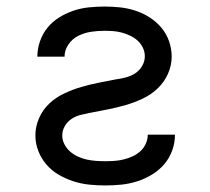

<svg xmlns="http://www.w3.org/2000/svg" viewBox="-20 -558 640 586"><path d="M301 8Q277 8 252.5 5.5Q228 3 204.5 -4.5Q181 -12 159.5 -24.5Q138 -37 122 -55.5Q106 -74 97 -97Q88 -120 88 -145Q88 -172 99.5 -198Q111 -224 131 -242.5Q151 -261 176.5 -273Q202 -285 228 -292.5Q254 -300 281 -305.5Q308 -311 335 -316Q350 -318 365 -322Q380 -326 393 -334.5Q406 -343 414 -357Q422 -371 422 -386Q422 -400 416 -412.5Q410 -425 400 -434Q390 -443 377.5 -449Q365 -455 352 -458.5Q339 -462 325.5 -463Q312 -464 299 -464Q278 -464 258 -461Q238 -458 219.5 -449Q201 -440 189 -422.5Q177 -405 177 -385H94Q94 -385 94 -385Q94 -385 94 -385Q94 -409 102 -432Q110 -455 125 -473.5Q140 -492 161 -505Q182 -518 204.5 -525.5Q227 -533 251 -535.5Q275 -538 299 -538Q323 -538 346.5 -535.5Q370 -533 393 -525.5Q416 -518 436.5 -505Q457 -492 472.5 -473.5Q488 -455 496 -432Q504 -409 504 -385Q504 -358 492.5 -332.5Q481 -307 461 -288Q441 -269 415.5 -257Q390 -245 364 -237.5Q338 -230 311 -224.5Q284 -219 257 -214Q242 -211 227 -207.5Q212 -204 199 -195.5Q186 -187 178 -173.5Q170 -160 170 -144Q170 -130 177 -117Q184 -104 194.5 -95Q205 -86 218 -80Q231 -74 245 -71Q259 -68 273 -67Q287 -66 301 -66Q316 -66 330 -67Q344 -68 358 -71.5Q372 -75 385 -81Q398 -87 408.5 -96.5Q419 -106 425 -119.5Q431 -133 431 -147H514Q514 -147 514 -147Q514 -147 514 -147Q514 -122 505.5 -98.5Q497 -75 481 -56.5Q465 -38 443.5 -25Q422 -12 398.5 -4.5Q375 3 350.5 5.5Q326 8 301 8Z"/></svg>

Font: Iosevka Mono
Style: Regular
Weight: 400
Designer: Belleve Invis
Foundry: Belleve Invis
Version: Version 11.1.1